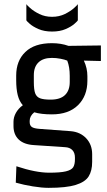

<svg xmlns="http://www.w3.org/2000/svg" viewBox="-20 -708 516 925"><path d="M310 -487 466 -489V-414L384 -416Q401 -380 401 -341V-319Q401 -246 356 -201.5Q311 -157 230 -157Q178 -157 145 -167Q123 -149 123 -126V-120Q123 -104 133 -96.5Q143 -89 172 -87L321 -76Q367 -72 395.5 -41.5Q424 -11 424 35V72Q424 115 407 142Q390 169 344.5 183Q299 197 214 197Q182 197 138.5 190Q95 183 56 172L59 93Q152 124 217 124Q271 124 297.5 117.5Q324 111 332.5 98Q341 85 341 59V51Q341 28 328.5 15Q316 2 293 1L143 -9Q95 -12 70 -36Q45 -60 45 -101V-121Q45 -143 56.5 -164Q68 -185 90 -201Q73 -220 65.5 -249.5Q58 -279 58 -322V-344Q58 -415 102 -457.5Q146 -500 230 -500Q274 -500 310 -487ZM143 -346V-313Q143 -276 149.5 -258.5Q156 -241 173 -234.5Q190 -228 224 -228Q270 -228 293 -250Q316 -272 316 -313V-343Q316 -385 304 -416Q292 -421 271.5 -425Q251 -429 230 -429Q188 -429 165.5 -407.5Q143 -386 143 -346ZM355 -610Q355 -608 339.5 -594Q324 -580 296.5 -568Q269 -556 231 -556Q193 -556 165.5 -568Q138 -580 122.5 -594Q107 -608 107 -610V-688Q107 -686 124.5 -670Q142 -654 169.5 -640.5Q197 -627 231 -627Q265 -627 292.5 -640.5Q320 -654 337.5 -670Q355 -686 355 -688Z"/></svg>

Font: Ropa Sans
Style: Regular
Weight: 400
Designer: Botio Nikoltchev
Foundry: Botio Nikoltchev
Version: Version 1.100